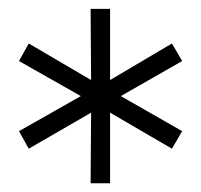

<svg xmlns="http://www.w3.org/2000/svg" viewBox="-20 -847 459 438"><path d="M395.6 -547.8 372.2 -507.8 231.1 -590V-428.9H186.7L187.8 -590L45.6 -507.8L23.3 -547.8L164.4 -627.8L23.3 -707.8L45.6 -747.8L187.8 -664.4L186.7 -826.7H231.1V-664.4L372.2 -747.8L395.6 -707.8L255.6 -627.8Z"/></svg>

Font: Paperlogy 3 Light
Style: Regular
Weight: 300
Designer: redesigned by Lee Juim, glyphs from Gmarket Sans & Montserrat
Foundry: PT&
Version: Version 1.001